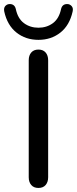

<svg xmlns="http://www.w3.org/2000/svg" viewBox="-58 -922 380 949"><path d="M84 -46V-624Q84 -648 96.5 -662.5Q109 -677 132 -677Q155 -677 167.5 -662.5Q180 -648 180 -624V-46Q180 -22 167.5 -7.5Q155 7 132 7Q109 7 96.5 -7.5Q84 -22 84 -46ZM-37 -865Q-38 -868 -38 -874Q-38 -887 -29.5 -894.5Q-21 -902 -10 -902Q14 -902 20 -878Q30 -830 60.5 -807.5Q91 -785 132 -785Q173 -785 203.5 -807.5Q234 -830 244 -878Q250 -902 274 -902Q287 -902 296 -892Q305 -882 301 -865Q286 -797 240.5 -761Q195 -725 132 -725Q69 -725 23.5 -761Q-22 -797 -37 -865Z"/></svg>

Font: SN Pro
Style: Regular
Weight: 400
Designer: Tobias Whetton
Foundry: Supernotes
Version: Version 1.003